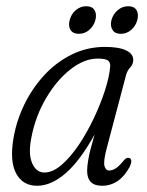

<svg xmlns="http://www.w3.org/2000/svg" viewBox="-20 -588 471 616"><path d="M321.5 -109Q311.5 -70 315.2 -55.5Q319 -41 330.5 -41Q340.5 -41 351.2 -47.8Q362 -54.5 376.5 -72.5Q386 -84.5 395 -81Q407 -76.5 396 -52.5Q363 8 307 8Q259.5 8 259.5 -40.5Q259.5 -55.5 264 -80.2Q268.5 -105 283.5 -156.5Q237.5 -73 191 -32.5Q144.5 8 99 8Q53 8 31.8 -31.5Q10.5 -71 23.5 -146Q33 -201 58.2 -253Q83.5 -305 122 -346.8Q160.5 -388.5 210 -413Q259.5 -437.5 317 -437.5Q361.5 -437.5 384.8 -426.2Q408 -415 407.5 -395Q407 -381 397.5 -371.2Q388 -361.5 384 -345.5ZM81 -148.5Q70 -95 83 -64.8Q96 -34.5 122.5 -34.5Q149 -34.5 177.5 -59Q206 -83.5 232.8 -123.2Q259.5 -163 281.2 -209Q303 -255 317 -298.8Q331 -342.5 333.5 -374.5Q334.5 -388 326.2 -394Q318 -400 293 -400Q250.5 -400 206.5 -365.8Q162.5 -331.5 128.5 -274.2Q94.5 -217 81 -148.5ZM233 -479.5Q214 -479.5 206.2 -492Q198.5 -504.5 203.5 -523.5Q208.5 -543 223.2 -555.5Q238 -568 257 -568Q275.5 -568 283.2 -555.5Q291 -543 286 -523.5Q281 -505 266.5 -492.2Q252 -479.5 233 -479.5ZM367.5 -479.5Q349 -479.5 341 -492Q333 -504.5 337.5 -523.5Q343 -543 357.8 -555.5Q372.5 -568 391.5 -568Q410.5 -568 418 -555.5Q425.5 -543 420.5 -523.5Q415.5 -505 401 -492.2Q386.5 -479.5 367.5 -479.5Z"/></svg>

Font: Fraunces 144pt SuperSoft Light
Style: Italic
Weight: 300
Italic angle: -16°
Version: Version 1.000;[b76b70a41]